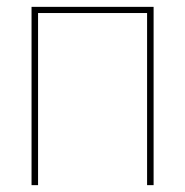

<svg xmlns="http://www.w3.org/2000/svg" viewBox="-20 -540 540 560"><path d="M72 0V-520H428V0H409V-502H91V0Z"/></svg>

Font: Iosevka SS18 Thin
Style: Regular
Weight: 100
Monospace: yes
Designer: Belleve Invis
Foundry: Belleve Invis
Version: Version 25.1.1; ttfautohint (v1.8.4)